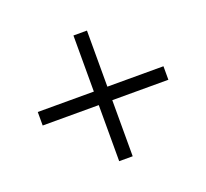

<svg xmlns="http://www.w3.org/2000/svg" viewBox="-101 -638 860 801"><g transform="rotate(-20 329.0 -238.0)"><path d="M359 41H299V-208H50V-268H299V-517H359V-268H608V-208H359Z"/></g></svg>

Font: HansKendrickRegular
Style: Regular
Weight: 400
Designer: Alfredo Marco Pradil
Foundry: Hanken Studio
Version: Version 1.000;PS 001.001;hotconv 1.0.56